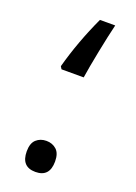

<svg xmlns="http://www.w3.org/2000/svg" viewBox="-133 -725 561 790"><g transform="rotate(20 147.5 -329.5)"><path d="M127 9.8Q64.9 9.8 64.9 -58.1Q64.9 -93.8 82.8 -109.9Q100.6 -126 127 -126Q153.3 -126 171.1 -109.9Q189 -93.8 189 -58.1Q189 9.8 127 9.8ZM77.1 -435.1Q109.4 -553.2 163.1 -668.9H230Q217.8 -619.1 202.9 -544.2Q188 -469.2 181.2 -423.8H84Z"/></g></svg>

Font: Droid Arabic Kufi
Style: Regular
Weight: 400
Designer: Pascal Zoghbi
Foundry: Irfont.ir
Version: Version 1.00 February 28, 2013, initial release